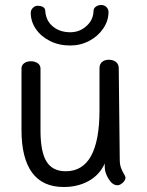

<svg xmlns="http://www.w3.org/2000/svg" viewBox="-20 -748 587 768"><path d="M482 -38Q482 -27 471 -17Q460 -7 450 -7Q430 -7 414.5 -32Q399 -57 399 -80V-94Q378 -48 334.5 -24Q291 0 235 0Q150 0 108 -58Q66 -116 66 -227V-474Q66 -487 76.5 -495Q87 -503 103 -503Q120 -503 131 -495Q142 -487 142 -474V-225Q142 -141 166 -102Q190 -63 243 -63Q378 -63 378 -308V-475Q378 -491 388 -500Q398 -509 415 -509Q433 -509 444 -500Q455 -491 455 -475L459 -110Q459 -91 463.5 -78Q468 -65 475 -53.5Q482 -42 482 -38ZM103 -697Q103 -708 111.5 -716.5Q120 -725 131 -725Q142 -725 151 -720.5Q160 -716 161 -706Q163 -666 191 -642.5Q219 -619 261 -619Q298 -619 325.5 -643.5Q353 -668 354 -703Q354 -715 363.5 -721.5Q373 -728 385 -728Q397 -728 405.5 -720Q414 -712 414 -700Q414 -665 393 -634Q372 -603 337 -584.5Q302 -566 261 -566Q216 -566 180 -584Q144 -602 123.5 -632Q103 -662 103 -697Z"/></svg>

Font: Mali
Style: Regular
Weight: 400
Version: Version 1.000; ttfautohint (v1.6)